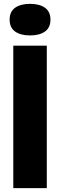

<svg xmlns="http://www.w3.org/2000/svg" viewBox="-20 -977 312 997"><path d="M49 0V-740H223V0ZM136 -793Q87 -793 58.5 -813.2Q30 -833.5 30 -875Q30 -916.5 58.5 -936.8Q87 -957 136 -957Q185 -957 213.5 -936.8Q242 -916.5 242 -875Q242 -833.5 213.5 -813.2Q185 -793 136 -793Z"/></svg>

Font: Encode Sans Condensed Condensed ExtraBold
Style: Regular
Weight: 800
Width: 3
Designer: Multiple Designers
Foundry: Impallari Type
Version: Version 3.000; ttfautohint (v1.8.3) -l 8 -r 50 -G 200 -x 14 